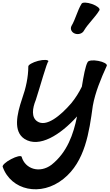

<svg xmlns="http://www.w3.org/2000/svg" viewBox="-65 -1012 821 1438"><path d="M564 -783C596 -837 648 -882 680 -936C686 -949 661 -969 624 -982C587 -995 552 -996 546 -984C513 -930 502 -871 470 -817C459 -795 471 -769 497 -760C523 -751 553 -761 564 -783ZM147 -514C147 -435 129 -352 100 -271C61 -155 33 -28 118 28C228 99 388 -2 512 -140C485 -6 438 129 321 222C232 289 123 254 97 162C93 151 57 159 18 180C-21 200 -49 226 -45 237C17 414 241 464 410 328C573 198 603 -23 630 -219C648 -320 690 -421 735 -520C739 -533 710 -549 671 -556C631 -564 595 -559 591 -546C575 -519 561 -443 548 -363C527 -320 501 -278 469 -239C388 -145 281 -57 214 -103C169 -133 177 -200 203 -263C235 -360 286 -548 298 -553C297 -565 262 -567 220 -556C179 -545 146 -526 147 -514Z"/></svg>

Font: Nupuram Black Oblique
Style: Regular
Weight: 900
Designer: Santhosh Thottingal (santhosh.thottingal@gmail.com)
Foundry: SMC
Version: Version 1.000